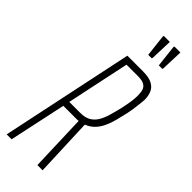

<svg xmlns="http://www.w3.org/2000/svg" viewBox="-287 -909 937 937"><g transform="rotate(45 181.5 -441.0)"><path d="M6 0 151 -688H257Q300 -688 322.5 -676Q345 -664 354 -643Q363 -622 363 -595Q363 -590 361 -572Q359 -554 356 -532Q353 -510 349 -491Q342 -460 334.5 -430.5Q327 -401 315.5 -376Q304 -351 286.5 -332.5Q269 -314 242 -303L254 0H218L208 -295Q204 -294 198.5 -294Q193 -294 188 -294H103L40 0ZM110 -328H185Q217 -328 237.5 -339Q258 -350 271.5 -371Q285 -392 294 -422.5Q303 -453 312 -491Q318 -519 321.5 -542.5Q325 -566 325 -585Q325 -607 320.5 -622Q316 -637 301.5 -645.5Q287 -654 258 -654H179ZM244 -763H220L207 -877L209 -882H250L246 -768ZM317 -763H293L280 -877L282 -882H323L319 -768Z"/></g></svg>

Font: Saira UltraCondensed Thin
Style: Italic
Weight: 250
Width: 1
Italic angle: -12°
Designer: Hector Gatti with collaboration of the Omnibus-Type team
Foundry: Omnibus-Type
Version: Version 1.101